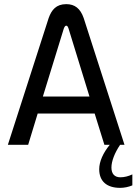

<svg xmlns="http://www.w3.org/2000/svg" viewBox="-20 -699 659 927"><path d="M215 -612 18 0H116L162 -151H437L484 0H510C478 39 459 81 459 118C459 176 495 208 560 208C579 208 600 204 619 196V143C600 152 580 157 561 157C533 157 518 140 518 110C518 80 533 40 560 0H581L384 -612C368 -658 341 -679 300 -679C251 -679 229 -651 215 -612ZM187 -233 288 -561C292 -572 296 -575 300 -575C305 -575 308 -570 311 -561L412 -233Z"/></svg>

Font: LT Wave Mono
Style: Regular
Weight: 400
Designer: Daniel Lyons
Version: Version 2.5 (Glyphs App)